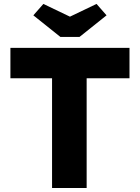

<svg xmlns="http://www.w3.org/2000/svg" viewBox="-20 -939 699 959"><path d="M240 -548H32V-700H626.8V-548H412.8V0H240ZM146.6 -862.4 196.6 -919.4 344.4 -848.6H314.4L462.2 -919.4L512.2 -862.4L377.2 -754.6H281.6Z"/></svg>

Font: Easer Grotesk Variable
Style: Regular
Weight: 400
Designer: Boardeaser, Bonnie Shaver-Troup, Thomas Jockin
Foundry: Lexend
Version: Version 1.001;Glyphs 3.1.2 (3151)